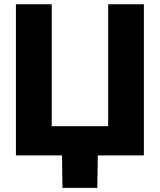

<svg xmlns="http://www.w3.org/2000/svg" viewBox="-20 -748 769 924"><path d="M672.4 0V-727.5H500.5V-140.6H229V-727.5H56.6V0H278.3L280.8 156.2H448.2L450.7 0Z"/></svg>

Font: Inter ExtraBold
Style: Regular
Weight: 800
Designer: Rasmus Andersson
Foundry: rsms
Version: Version 4.001;git-9221beed3